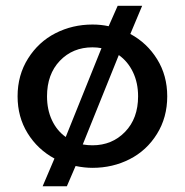

<svg xmlns="http://www.w3.org/2000/svg" viewBox="-20 -568 641 666"><path d="M432.1 -450.2Q490.2 -418.9 525.1 -362.5Q560.1 -306.2 560.1 -233.9Q560.1 -160.6 524.4 -103.3Q488.8 -45.9 429.9 -15.9Q371.1 14.2 300.8 14.2Q272.9 14.2 242.2 7.8L211.9 78.1H127.9L168.9 -18.1Q110.4 -49.8 75.7 -106Q41 -162.1 41 -233.9Q41 -307.6 77.4 -365.2Q113.8 -422.9 172.6 -452.9Q231.4 -482.9 300.8 -482.9Q330.1 -482.9 356.9 -477.1L388.2 -547.9H473.1ZM300.8 -403.8Q232.4 -403.8 187.7 -357.2Q143.1 -310.5 143.1 -233.9Q143.1 -187.5 160.2 -151.1Q177.2 -114.7 208 -92.8L332 -400.9Q317.4 -403.8 300.8 -403.8ZM300.8 -64Q368.7 -64 413.8 -110.6Q459 -157.2 459 -233.9Q459 -280.8 441.2 -317.9Q423.3 -355 392.1 -377L267.1 -66.9Q284.2 -64 300.8 -64Z"/></svg>

Font: BioRhyme
Style: Regular
Weight: 400
Designer: Aoife Mooney
Foundry: Aoife Mooney Type
Version: Version 1.500;PS 001.500;hotconv 1.0.88;makeotf.lib2.5.64775